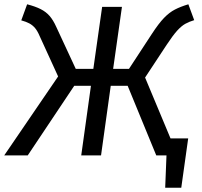

<svg xmlns="http://www.w3.org/2000/svg" viewBox="-43 -721 939 891"><path d="M831.1 -701.1 858.2 -627.5Q835.2 -620.6 817.1 -610.6Q799.1 -600.6 779.1 -578.7Q759.2 -556.7 730.3 -512.9L630.3 -361.1L781.2 0H682.1L549.5 -322.7H470.9L425.9 0H334L379 -322.7H301.4L85.8 0H-23.3L226.7 -366.2L141.1 -553.4Q131 -577.4 119.5 -591Q108 -604.5 92.9 -612.5Q77.8 -620.5 55.7 -626.5L82.9 -701.1Q121.2 -691.2 145.9 -678.6Q170.6 -666.1 187.2 -647Q203.8 -627.9 217.8 -596.8L308.6 -401.3H390.1L431 -689.1H522.9L482 -401.3H555.5L661.5 -563.3Q693.5 -612.3 718 -637.7Q742.6 -663.2 768.7 -676.7Q794.8 -690.2 831.1 -701.1ZM702.5 -78.7H830.3L798.2 150.2H723.6L729.6 0H691.5Z"/></svg>

Font: Fira Sans Variable
Style: Italic
Weight: 397
Italic angle: -8°
Designer: Carrois Corporate & Edenspiekermann AG
Foundry: Carrois Corporate GbR & Edenspiekermann AG
Version: Version 4.202